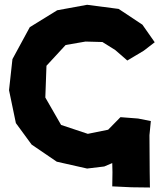

<svg xmlns="http://www.w3.org/2000/svg" viewBox="-20 -708 690 821"><path d="M641.6 -527.3 588.9 -602.5 487.3 -669.9 352.5 -687.5 224.6 -664.1 107.4 -591.8 33.2 -455.1 18.6 -322.3 47.9 -181.6 115.2 -89.8 222.7 -16.6 352.5 12.7 425.8 3.9 460 -10.7 460.9 28.3 460 88.9 542 92.8 621.1 93.8 620.1 26.4 619.1 -129.9 625 -190.4 570.3 -201.2 495.1 -207 442.4 -153.3 355.5 -135.7 241.2 -173.8 173.8 -291 178.7 -426.8 260.7 -515.6 345.7 -530.3 418 -528.3 472.7 -494.1 524.4 -449.2 594.7 -491.2Z"/></svg>

Font: MaokenAssortedSans-Lite
Style: Lite
Weight: 400
Version: Version 1.400